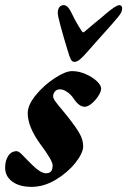

<svg xmlns="http://www.w3.org/2000/svg" viewBox="-44 -714 496 748"><path d="M-24 -61Q-24 -88 -12 -106.5Q0 -125 21 -125Q28 -125 39.5 -114Q51 -103 63 -90Q67 -86 81.5 -71.5Q96 -57 110 -48Q124 -39 135 -39Q149 -39 155 -46.5Q161 -54 161 -70Q161 -89 112 -154Q64 -221 64 -273Q64 -305 95.5 -343.5Q127 -382 169 -409.5Q211 -437 237 -437Q263 -437 289.5 -425.5Q316 -414 333 -398Q350 -382 350 -369Q350 -357 339 -340Q328 -323 313 -310.5Q298 -298 286 -298Q264 -298 243 -330Q233 -345 218 -355.5Q203 -366 190 -366Q177 -366 170 -357.5Q163 -349 163 -339Q163 -331 172 -318.5Q181 -306 199 -285L220 -259Q254 -216 267 -192Q280 -168 280 -144Q280 -118 250 -80Q220 -42 173.5 -14Q127 14 79 14Q32 14 4 -6.5Q-24 -27 -24 -61ZM220 -516 205 -566Q188 -625 183 -649Q181 -659 181 -664Q181 -677 187 -685.5Q193 -694 205 -694Q221 -694 237 -659Q252 -627 275 -592Q278 -588 280 -588Q283 -588 287 -592Q329 -628 347 -642L368 -660Q408 -694 421 -694Q426 -694 429 -690.5Q432 -687 432 -681Q432 -667 417 -649Q398 -626 370.5 -595.5Q343 -565 328 -548L298 -514Q279 -492 267.5 -482.5Q256 -473 246 -473Q237 -473 232 -482.5Q227 -492 220 -516Z"/></svg>

Font: EB Garamond ExtraBold
Style: Italic
Weight: 800
Italic angle: -17.2°
Designer: Georg Duffner and Octavio Pardo
Foundry: Georg Duffner
Version: Version 1.000